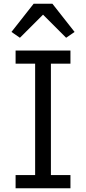

<svg xmlns="http://www.w3.org/2000/svg" viewBox="-20 -1002 458 1022"><path d="M159 -982H259L377 -832L332 -801L209 -924L86 -801L41 -832ZM355 0H63V-70H167V-663H63V-733H355V-663H251V-70H355Z"/></svg>

Font: IBM Plex Sans JP
Style: Regular
Weight: 400
Designer: Mike Abbink; Paul van der Laan; Pieter van Rosmalen; Wujin Sim; Yejin Wi; Jinhee Kim; Boomi Park; Yona Kim; Kichan Ma
Foundry: Sandoll Inc.
Version: Version 1.001